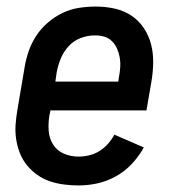

<svg xmlns="http://www.w3.org/2000/svg" viewBox="-20 -558 540 586"><path d="M220 8Q197 8 174.5 5Q152 2 131.5 -5Q111 -12 93.5 -24.5Q76 -37 62.5 -53.5Q49 -70 41 -90Q33 -110 29.5 -132Q26 -154 27.5 -176.5Q29 -199 33 -222L55 -352Q59 -377 67.5 -401.5Q76 -426 90.5 -448.5Q105 -471 126 -489Q147 -507 171 -518.5Q195 -530 221 -534Q247 -538 272 -538Q301 -538 329 -532Q357 -526 380 -511Q403 -496 418.5 -473Q434 -450 441 -423Q448 -396 447.5 -366.5Q447 -337 442 -308L427 -221H134L131 -207Q127 -184 128.5 -160Q130 -136 142 -117Q154 -98 175 -89Q196 -80 220 -80Q236 -80 252.5 -84Q269 -88 283.5 -97Q298 -106 309.5 -119Q321 -132 329 -147L419 -108Q404 -81 382.5 -58Q361 -35 334 -20Q307 -5 278 1.5Q249 8 220 8ZM149 -309H341L343 -323Q346 -338 347 -353Q348 -368 345.5 -382Q343 -396 337.5 -409Q332 -422 322 -432Q312 -442 298.5 -446Q285 -450 270 -450Q248 -450 226.5 -442Q205 -434 189.5 -417Q174 -400 165.5 -379.5Q157 -359 153 -337Z"/></svg>

Font: iosevka_custom_sans_ss08 SmBd
Style: Italic
Weight: 600
Italic angle: -10°
Designer: Belleve Invis
Foundry: Belleve Invis
Version: Version 10.3.0; ttfautohint (v1.8.3)